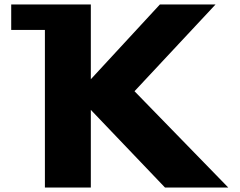

<svg xmlns="http://www.w3.org/2000/svg" viewBox="-20 -845 1079 865"><path d="M1008.5 0 586 -434 951.2 -825H700.5L389.2 -488V-825H182.3H30.5V-710H182.3V0H389.2V-350L723.5 0Z"/></svg>

Font: Hussar
Style: BdWide
Weight: 700
Foundry: Cannot Into Space Fonts
Version: Version 2.00